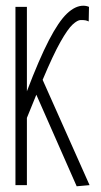

<svg xmlns="http://www.w3.org/2000/svg" viewBox="-20 -647 353 671"><path d="M34 0V-623H74V-328Q117 -441 151 -506.5Q185 -572 214 -599.5Q243 -627 271 -627Q282 -627 291 -623L290 -572Q284 -575 278.5 -576Q273 -577 262 -577Q251 -577 234 -561.5Q217 -546 191.5 -501Q166 -456 129 -368L293 0L248 4L107 -316Q91 -278 74 -235V0Z"/></svg>

Font: Inconsolata ExtraCondensed Light
Style: Regular
Weight: 300
Width: 2
Monospace: yes
Designer: Raph Levien, Cyreal, Brenton Simpson
Foundry: Raph Levien, Cyreal, Google
Version: Version 3.100; ttfautohint (v1.8.4.7-5d5b)